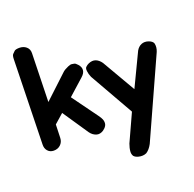

<svg xmlns="http://www.w3.org/2000/svg" viewBox="-175 -966 1444 1429"><g transform="rotate(-20 546.5 -252.0)"><path d="M125 -786.1Q95.2 -785.6 86.2 -776.9Q77.1 -768.1 68.1 -759Q59.1 -750 58.6 -720.2L42.5 -50.8Q41.5 -20 58.1 -0.5Q75.7 20.5 105.5 21Q137.7 21.5 159.2 2Q182.1 -19 183.1 -51.8L186.5 -157.2L259.8 -221.7L396 -20Q415.5 7.8 445.3 17.1Q471.7 24.9 500 6.8Q507.3 2 515.1 -5.9Q530.3 -21 532.7 -37.1Q535.2 -54.7 528.3 -72.3Q522.9 -86.4 506.8 -108.4L360.8 -309.1L485.8 -420.9Q511.7 -443.8 514.2 -467.3Q517.1 -492.7 495.1 -516.6Q480 -533.7 470.2 -535.4Q460.4 -537.1 450.4 -538.6Q440.4 -540 420.9 -531.7Q389.6 -518.1 376 -505.4L191.4 -333L201.2 -716.8Q202.1 -748.5 179.7 -767.6Q157.7 -786.1 125 -786.1Z M1045.9 -502.4Q1016.1 -512.2 991.7 -502.4Q966.3 -492.2 950.2 -464.4L825.7 -204.1L672.9 -467.3Q653.8 -494.6 628.4 -504.4Q603 -513.7 572.8 -500.5Q557.6 -494.1 545.9 -481.9Q537.1 -472.2 540 -450.2Q542.5 -426.8 553.7 -400.9L751.5 -53.2L652.3 163.6Q640.6 195.3 638.7 222.7Q637.2 242.7 647 258.8Q657.7 272 683.1 278.8Q717.8 287.1 745.6 274.4Q773.4 256.3 793.5 218.3L1076.7 -407.7Q1090.8 -442.4 1083 -473.1Q1076.2 -491.7 1045.9 -502.4Z"/></g></svg>

Font: Comic Relief
Style: Bold
Weight: 700
Designer: Jeff Davis
Foundry: Loudifier
Version: Version 1.200; ttfautohint (v1.8.4.7-5d5b)